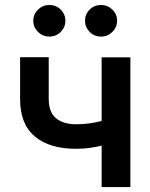

<svg xmlns="http://www.w3.org/2000/svg" viewBox="-20 -763 613 783"><path d="M290 -156.2Q182.1 -156.2 122.1 -206.5Q62 -256.8 62 -358.4V-529.8H178.7V-359.9Q178.7 -305.2 208.5 -280.8Q238.3 -256.3 290 -256.3Q335 -256.3 374.8 -265.1Q414.6 -273.9 457 -289.1V-189Q434.6 -180.2 407.7 -172.6Q380.9 -165 351.3 -160.6Q321.8 -156.2 290 -156.2ZM394.5 0V-529.3H511.7V0ZM392.1 -613.8Q364.7 -613.8 345.7 -632.8Q326.7 -651.9 326.7 -678.2Q326.7 -705.1 345.7 -723.9Q364.7 -742.7 392.1 -742.7Q418.9 -742.7 438.2 -723.9Q457.5 -705.1 457.5 -678.2Q457.5 -651.9 438.2 -632.8Q418.9 -613.8 392.1 -613.8ZM181.2 -613.8Q154.3 -613.8 135 -632.8Q115.7 -651.9 115.7 -678.2Q115.7 -705.1 135 -723.9Q154.3 -742.7 181.2 -742.7Q208.5 -742.7 227.5 -723.9Q246.6 -705.1 246.6 -678.2Q246.6 -651.9 227.5 -632.8Q208.5 -613.8 181.2 -613.8Z"/></svg>

Font: Inter Cardless Tabular Medium
Style: Regular
Weight: 500
Designer: Rasmus Andersson
Foundry: rsms
Version: Version 4.000;git-4fc901f